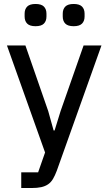

<svg xmlns="http://www.w3.org/2000/svg" viewBox="-20 -747 546 967"><path d="M401 -518H491L266 113Q257 137 247 154Q237 171 222.5 181Q208 191 188 195.5Q168 200 138 200H87V121H172L207 21L15 -518H108L223 -187L250 -90H255L285 -187ZM159 -615Q130 -615 117 -628Q104 -641 104 -664V-678Q104 -701 117 -714Q130 -727 159 -727Q188 -727 201 -714Q214 -701 214 -678V-664Q214 -641 201 -628Q188 -615 159 -615ZM351 -615Q322 -615 309 -628Q296 -641 296 -664V-678Q296 -701 309 -714Q322 -727 351 -727Q380 -727 393 -714Q406 -701 406 -678V-664Q406 -641 393 -628Q380 -615 351 -615Z"/></svg>

Font: IBM Plex Sans Hebrew Text
Style: Regular
Weight: 450
Designer: Mike Abbink, Paul van der Laan, Pieter van Rosmalen, Yanek Iontef
Foundry: Bold Monday
Version: Version 1.2